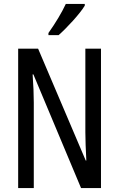

<svg xmlns="http://www.w3.org/2000/svg" viewBox="-20 -963 609 983"><path d="M414 -934V-943H317C296 -898 266 -848 228 -794V-783H280C321 -819 389 -892 414 -934ZM497 0V-714H417V-286C417 -248 419 -200 422 -141H419L175 -714H73V0H153V-438C153 -479 151 -527 147 -582H151L395 0Z"/></svg>

Font: Noto Sans Sinhala ExtraCondensed
Style: Regular
Weight: 400
Width: 2
Designer: Jelle Bosma - Monotype Design Team
Foundry: Monotype Imaging Inc.
Version: Version 2.006